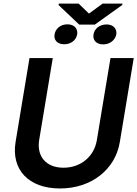

<svg xmlns="http://www.w3.org/2000/svg" viewBox="-20 -1056 777 1087"><path d="M605.5 -727.3 528.4 -263.1C513.8 -172.2 439.6 -106.5 339.5 -106.5C239.3 -106.5 187.1 -172.2 201.7 -263.1L278.8 -727.3H147L68.2 -252.1C42.6 -95.9 141.3 11 319.6 11C496.8 11 632.8 -95.9 658.4 -252.1L737.2 -727.3ZM289.1 -861.5C283 -830.3 304 -805.4 343 -805.4C382.8 -805.4 411.2 -829.2 416.9 -861.5C421.5 -893.1 401.6 -918.3 361.5 -918.3C322.4 -918.3 293.7 -893.1 289.1 -861.5ZM311.4 -1027.7 428.3 -916.9H517L671.9 -1027.7L673.3 -1035.5H560.4L483.7 -979L425.4 -1035.5H312.9ZM509.6 -861.5C503.6 -829.9 524.1 -804.7 564.6 -804.7C603.7 -804.7 632.5 -830.3 638.5 -861.5C642.8 -892.8 621.8 -917.6 583.5 -917.6C543 -917.6 514.2 -892.4 509.6 -861.5Z"/></svg>

Font: Margiela Sans Semi Bold
Style: Italic
Weight: 600
Italic angle: -9.39999°
Designer: Stefan Endress, Andreas Faust
Version: Version 1.100;FEAKit 1.0